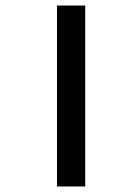

<svg xmlns="http://www.w3.org/2000/svg" viewBox="-20 -674 433 694"><path d="M186 0V-654H288V0Z"/></svg>

Font: Martel Sans DemiBold
Style: Regular
Weight: 600
Designer: Dan Reynolds and Mathieu Réguer
Foundry: Dan Reynolds and Mathieu Réguer
Version: Version 1.001;PS 001.001;hotconv 1.0.70;makeotf.lib2.5.58329